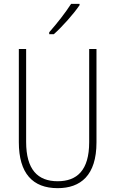

<svg xmlns="http://www.w3.org/2000/svg" viewBox="-20 -969 600 999"><path d="M394 -942V-949H350C319 -901 279 -850 236 -801V-791H260C303 -829 362 -895 394 -942ZM482 -228V-714H444V-229C444 -82 380 -26 280 -26C176 -26 116 -87 116 -231V-714H78V-229C78 -67 150 10 280 10C399 10 482 -56 482 -228Z"/></svg>

Font: Noto Sans Malayalam Condensed ExtraLight
Style: Regular
Weight: 200
Width: 3
Designer: Jelle Bosma - Monotype Design Team
Foundry: Monotype Imaging Inc.
Version: Version 2.104